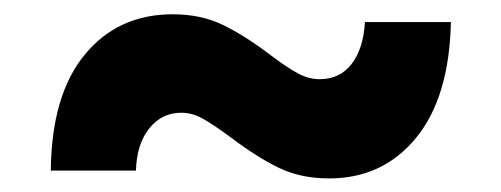

<svg xmlns="http://www.w3.org/2000/svg" viewBox="-20 -527 712 273"><path d="M308.9 -331.1Q283.3 -350 268.3 -358.3Q253.3 -366.7 237.8 -366.7Q210 -366.7 192.2 -344.4Q174.4 -322.2 173.3 -284.4H52.2Q53.3 -392.2 100.6 -449.4Q147.8 -506.7 225.6 -506.7Q265.6 -506.7 296.7 -491.7Q327.8 -476.7 364.4 -448.9Q387.8 -431.1 403.3 -422.8Q418.9 -414.4 434.4 -414.4Q463.3 -414.4 480 -436.1Q496.7 -457.8 498.9 -495.6H621.1Q618.9 -388.9 571.7 -331.1Q524.4 -273.3 447.8 -273.3Q407.8 -273.3 376.7 -288.3Q345.6 -303.3 308.9 -331.1Z"/></svg>

Font: Paperlogy 9 Black
Style: Regular
Weight: 900
Designer: redesigned by Lee Juim, glyphs from Gmarket Sans & Montserrat
Foundry: PT&
Version: Version 1.001